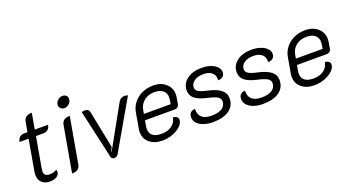

<svg xmlns="http://www.w3.org/2000/svg" viewBox="-53 -1254 3269 1808"><g transform="rotate(-20 1581.5 -350.0)"><path d="M104 -97Q104 -114 107 -130L161 -439H71Q76 -468 92.5 -484Q109 -500 134 -500H172L190 -600Q201 -659 273 -659L245 -500H378Q373 -470 355.5 -454.5Q338 -439 310 -439H235L181 -133Q178 -117 178 -105Q178 -79 192 -67.5Q206 -56 237 -56Q271 -56 305 -74Q310 -68 310 -54Q310 -27 283 -9Q256 9 216 9Q163 9 133.5 -19Q104 -47 104 -97Z M527 -642Q527 -668 548.5 -688.5Q570 -709 598 -709Q620 -709 634 -696Q648 -683 648 -662Q648 -636 626.5 -615Q605 -594 578 -594Q556 -594 541.5 -608Q527 -622 527 -642ZM515 -449Q526 -509 599 -509L518 -50Q508 9 434 9Z M827 -14 717 -503Q735 -509 747 -509Q767 -509 779.5 -499.5Q792 -490 795 -473L870 -98L850 -60L855 -58L1086 -473Q1106 -509 1146 -509Q1155 -509 1165.5 -507Q1176 -505 1180 -503L898 -14Q893 -5 881.5 2Q870 9 859 9Q847 9 838.5 3Q830 -3 827 -14Z M1165 -139Q1165 -155 1168 -171L1195 -325Q1204 -379 1237.5 -421Q1271 -463 1322 -486Q1373 -509 1433 -509Q1510 -509 1558.5 -466.5Q1607 -424 1607 -358Q1607 -343 1604 -326L1593 -260Q1590 -247 1578 -237Q1566 -227 1552 -227H1250L1241 -173Q1238 -158 1238 -144Q1238 -100 1267.5 -77Q1297 -54 1354 -54Q1416 -54 1456.5 -82.5Q1497 -111 1506 -162Q1528 -163 1543 -151.5Q1558 -140 1558 -123Q1558 -90 1527 -59.5Q1496 -29 1446 -10Q1396 9 1342 9Q1262 9 1213.5 -32Q1165 -73 1165 -139ZM1529 -287 1536 -326Q1538 -335 1538 -352Q1538 -397 1508 -421.5Q1478 -446 1423 -446Q1362 -446 1320 -413Q1278 -380 1268 -326L1261 -287Z M1668 -103Q1668 -164 1729 -167Q1726 -53 1856 -53Q1924 -53 1961 -77.5Q1998 -102 1998 -146Q1998 -175 1970.5 -192Q1943 -209 1871 -225Q1790 -243 1752.5 -274.5Q1715 -306 1715 -355Q1715 -424 1771 -466.5Q1827 -509 1918 -509Q1967 -509 2007 -495.5Q2047 -482 2070 -458Q2093 -434 2093 -404Q2093 -377 2075.5 -361.5Q2058 -346 2026 -345Q2027 -350 2027 -358Q2027 -400 1997 -424Q1967 -448 1914 -448Q1858 -448 1822.5 -423.5Q1787 -399 1787 -360Q1787 -334 1811.5 -318Q1836 -302 1896 -289Q1985 -270 2027.5 -236.5Q2070 -203 2070 -151Q2070 -75 2011 -33Q1952 9 1847 9Q1796 9 1755 -5.5Q1714 -20 1691 -45.5Q1668 -71 1668 -103Z M2169 -103Q2169 -164 2230 -167Q2227 -53 2357 -53Q2425 -53 2462 -77.5Q2499 -102 2499 -146Q2499 -175 2471.5 -192Q2444 -209 2372 -225Q2291 -243 2253.5 -274.5Q2216 -306 2216 -355Q2216 -424 2272 -466.5Q2328 -509 2419 -509Q2468 -509 2508 -495.5Q2548 -482 2571 -458Q2594 -434 2594 -404Q2594 -377 2576.5 -361.5Q2559 -346 2527 -345Q2528 -350 2528 -358Q2528 -400 2498 -424Q2468 -448 2415 -448Q2359 -448 2323.5 -423.5Q2288 -399 2288 -360Q2288 -334 2312.5 -318Q2337 -302 2397 -289Q2486 -270 2528.5 -236.5Q2571 -203 2571 -151Q2571 -75 2512 -33Q2453 9 2348 9Q2297 9 2256 -5.5Q2215 -20 2192 -45.5Q2169 -71 2169 -103Z M2688 -139Q2688 -155 2691 -171L2718 -325Q2727 -379 2760.5 -421Q2794 -463 2845 -486Q2896 -509 2956 -509Q3033 -509 3081.5 -466.5Q3130 -424 3130 -358Q3130 -343 3127 -326L3116 -260Q3113 -247 3101 -237Q3089 -227 3075 -227H2773L2764 -173Q2761 -158 2761 -144Q2761 -100 2790.5 -77Q2820 -54 2877 -54Q2939 -54 2979.5 -82.5Q3020 -111 3029 -162Q3051 -163 3066 -151.5Q3081 -140 3081 -123Q3081 -90 3050 -59.5Q3019 -29 2969 -10Q2919 9 2865 9Q2785 9 2736.5 -32Q2688 -73 2688 -139ZM3052 -287 3059 -326Q3061 -335 3061 -352Q3061 -397 3031 -421.5Q3001 -446 2946 -446Q2885 -446 2843 -413Q2801 -380 2791 -326L2784 -287Z"/></g></svg>

Font: K2D Light
Style: Italic
Weight: 300
Italic angle: -10°
Designer: Katatrad Aksorn Co.,Ltd.
Foundry: Cadson Demak Co.,Ltd.
Version: Version 1.000; ttfautohint (v1.6)